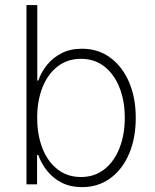

<svg xmlns="http://www.w3.org/2000/svg" viewBox="-20 -748 627 779"><path d="M313 11.2Q266.6 11.2 231.4 -6.3Q196.3 -23.9 172.1 -53.7Q147.9 -83.5 135.3 -119.1H130.4V0H87.4V-727.5H131.3V-420.9H135.3Q147.5 -456.1 171.6 -485.6Q195.8 -515.1 231 -532.7Q266.1 -550.3 312.5 -550.3Q377.9 -550.3 427 -514.4Q476.1 -478.5 503.4 -415.3Q530.8 -352.1 530.8 -270Q530.8 -187.5 503.7 -124Q476.6 -60.5 427.5 -24.7Q378.4 11.2 313 11.2ZM308.6 -29.8Q363.8 -29.8 403.6 -61.3Q443.4 -92.8 464.8 -147.2Q486.3 -201.7 486.3 -270Q486.3 -338.4 464.8 -392.6Q443.4 -446.8 403.6 -478Q363.8 -509.3 308.6 -509.3Q253.4 -509.3 213.6 -478.3Q173.8 -447.3 152.3 -393.3Q130.9 -339.4 130.9 -270Q130.9 -201.2 152.1 -146.7Q173.3 -92.3 213.4 -61Q253.4 -29.8 308.6 -29.8Z"/></svg>

Font: Inter 16pt ExtraLight
Style: Regular
Weight: 250
Version: Version 4.001;git-66647c0bb